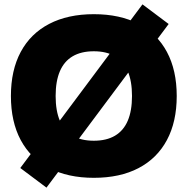

<svg xmlns="http://www.w3.org/2000/svg" viewBox="-20 -805 854 880"><path d="M193 55 73 -35 135 -118 147 -109 583 -693 571 -702 633 -785 753 -695 691 -612 679 -621 243 -37 255 -28ZM410 10Q291 10 205.5 -34.5Q120 -79 75 -163Q30 -247 30 -365Q30 -483 75 -567Q120 -651 205.5 -695.5Q291 -740 410 -740Q530 -740 615 -695.5Q700 -651 745 -567Q790 -483 790 -365Q790 -247 745 -163Q700 -79 615 -34.5Q530 10 410 10ZM410 -160Q468 -160 507 -183Q546 -206 565.5 -251.5Q585 -297 585 -365Q585 -433 565.5 -478.5Q546 -524 507 -547Q468 -570 410 -570Q352 -570 313 -547Q274 -524 254.5 -478.5Q235 -433 235 -365Q235 -297 254.5 -251.5Q274 -206 313 -183Q352 -160 410 -160Z"/></svg>

Font: M PLUS 2 Black
Style: Regular
Weight: 900
Designer: Coji Morishita
Foundry: UNDERFOREST DESIGN
Version: Version 1.001